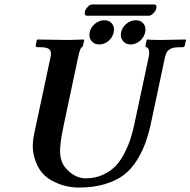

<svg xmlns="http://www.w3.org/2000/svg" viewBox="-20 -823 848 855"><path d="M328.1 -568.8 264.2 -268.1Q257.3 -235.4 254.4 -218.3Q251.5 -201.2 248.5 -170.9Q245.6 -140.6 251 -117.9Q256.3 -95.2 269.5 -78.1Q310.1 -29.3 361.3 -28.8Q403.8 -28.8 438.2 -44.7Q472.7 -60.5 495.1 -84.2Q517.6 -107.9 535.2 -142.8Q552.7 -177.7 562.3 -208.3Q571.8 -238.8 579.6 -275.9L642.1 -568.8Q645.5 -584.5 644 -594.2Q642.6 -604 639.2 -608.4Q635.7 -612.8 631.3 -612.8Q626.5 -612.8 628.9 -626L633.3 -645L635.7 -647Q655.3 -645 694.3 -645L806.6 -647L808.1 -645L803.2 -621.1Q801.8 -613.3 793.5 -612.8H779.3Q758.8 -612.8 745.6 -608.2Q732.4 -603.5 725.3 -594Q718.3 -584.5 714.8 -568.8L656.2 -293Q644.5 -235.4 629.6 -192.4Q614.7 -149.4 589.6 -109.1Q564.5 -68.8 530.8 -43.5Q497.1 -18.1 446.5 -2.9Q396 12.2 331.5 12.2Q300.3 12.2 269.8 4.6Q239.3 -2.9 208.3 -20.3Q177.2 -37.6 158 -65.9Q138.7 -94.2 129.6 -136.2Q120.6 -178.2 133.8 -234.9L205.1 -568.8Q210.4 -593.3 200.2 -603Q189.9 -612.8 160.2 -612.8H146.5Q137.7 -612.8 139.2 -621.1L144 -645L146.5 -647Q243.2 -645 283.2 -645L353.5 -647L355 -645L351.6 -627.9Q348.1 -612.8 345.2 -612.8Q337.4 -612.8 328.1 -568.8ZM379.4 -679.2Q382.3 -693.8 392.3 -706.3Q402.3 -718.8 416.3 -725.8Q430.2 -732.9 444.8 -732.9Q467.3 -732.9 479.2 -717.3Q491.2 -701.7 486.3 -679Q481.4 -656.2 462.9 -640.6Q444.3 -625 421.9 -625Q399.4 -625 387 -640.9Q374.5 -656.7 379.4 -679.2ZM626.5 -679.2Q624 -668 617.7 -658Q611.3 -647.9 602.8 -640.6Q594.2 -633.3 583.5 -629.2Q572.8 -625 562 -625Q539.6 -625 527.1 -640.9Q514.6 -656.7 519.3 -679.2Q523.9 -701.7 543.2 -717.3Q562.5 -732.9 585 -732.9Q607.4 -732.9 619.4 -717.3Q631.3 -701.7 626.5 -679.2ZM643.1 -752.9H369.1Q354 -752.9 357.9 -771Q359.9 -780.8 370.1 -792Q380.4 -803.2 389.6 -803.2H665.5Q679.7 -803.2 676.3 -786.1Q673.8 -775.4 663.3 -764.2Q652.8 -752.9 643.1 -752.9Z"/></svg>

Font: Linux Libertine Slanted
Style: Semibold Slanted
Weight: 600
Designer: Philipp H. Poll
Foundry: Philipp H. Poll
Version: Version 5.1.1